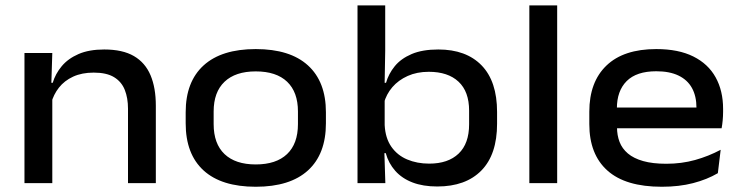

<svg xmlns="http://www.w3.org/2000/svg" viewBox="-20 -681 2752 714"><path d="M456 0V-277Q456 -316.5 444 -346.8Q432 -377 404.2 -394Q376.5 -411 328.5 -411Q284.5 -411 252 -396Q219.5 -381 199.2 -355.2Q179 -329.5 170.5 -297.5L155 -373H176Q186 -406.5 209.5 -434.8Q233 -463 272 -480Q311 -497 367.5 -497Q436 -497 478 -472.5Q520 -448 539.8 -401.2Q559.5 -354.5 559.5 -288V0ZM71 0V-484H174.5L170.5 -357L174.5 -347.5V0Z M931 13.5Q803.5 13.5 737 -47.2Q670.5 -108 670.5 -222.5V-263.5Q670.5 -377 737.2 -437.8Q804 -498.5 931 -498.5Q1058.5 -498.5 1125.2 -437.8Q1192 -377 1192 -263.5V-222.5Q1192 -108 1125.2 -47.2Q1058.5 13.5 931 13.5ZM931 -69.5Q1007 -69.5 1047.5 -108Q1088 -146.5 1088 -219.5V-266.5Q1088 -338.5 1047.8 -377Q1007.5 -415.5 931 -415.5Q855.5 -415.5 815 -377Q774.5 -338.5 774.5 -266.5V-219.5Q774.5 -146.5 815 -108Q855.5 -69.5 931 -69.5Z M1606 12.5Q1553 12.5 1514 -2.5Q1475 -17.5 1450 -45.5Q1425 -73.5 1414.5 -111.5H1380L1410.5 -216Q1413 -167.5 1435.2 -135.5Q1457.5 -103.5 1494.2 -88Q1531 -72.5 1576 -72.5Q1646.5 -72.5 1685.5 -109.8Q1724.5 -147 1724.5 -219V-269.5Q1724.5 -340.5 1685.2 -377.2Q1646 -414 1574.5 -414Q1530.5 -414 1496 -398.5Q1461.5 -383 1439 -356.8Q1416.5 -330.5 1407.5 -297L1384 -373H1415.5Q1425 -406.5 1448 -434.8Q1471 -463 1510.8 -480Q1550.5 -497 1610 -497Q1713.5 -497 1771 -437.8Q1828.5 -378.5 1828.5 -264.5V-221Q1828.5 -106.5 1770.2 -47Q1712 12.5 1606 12.5ZM1309.5 0V-661H1412.5V-492.5L1410 -351L1410.5 -330.5V-159.5L1409 -127L1413 0Z M1948.5 0V-661H2052V0Z M2441 13.5Q2306 13.5 2238.8 -46.8Q2171.5 -107 2171.5 -219.5V-265.5Q2171.5 -376 2235.2 -437.2Q2299 -498.5 2420.5 -498.5Q2503 -498.5 2558.2 -471Q2613.5 -443.5 2641.2 -393.5Q2669 -343.5 2669 -276V-265Q2669 -249.5 2667.5 -233.5Q2666 -217.5 2663.5 -204H2567.5Q2569 -223.5 2569.5 -243.2Q2570 -263 2570 -280Q2570 -323.5 2553.2 -353.8Q2536.5 -384 2503.2 -400Q2470 -416 2420.5 -416Q2347 -416 2310.5 -379.5Q2274 -343 2274 -277.5V-250.5L2274.5 -239V-208Q2274.5 -178 2284 -153.2Q2293.5 -128.5 2315 -110.2Q2336.5 -92 2371.8 -82Q2407 -72 2458 -72Q2514.5 -72 2564.8 -86Q2615 -100 2660 -124L2649.5 -37Q2609.5 -13.5 2557.5 0Q2505.5 13.5 2441 13.5ZM2222 -204V-281H2643V-204Z"/></svg>

Font: Anek Gujarati SemiExpanded Medium
Style: Regular
Weight: 500
Width: 6
Designer: Mrunmayee Ghaisas (Gujarati), Yesha Goshar (Latin)
Foundry: Ek Type
Version: Version 1.003